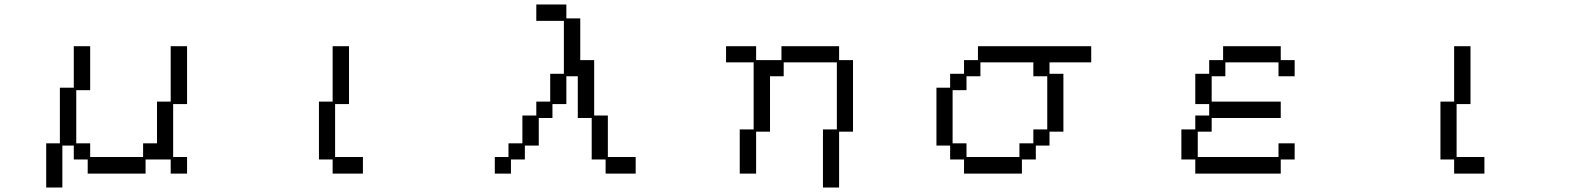

<svg xmlns="http://www.w3.org/2000/svg" viewBox="-20 -746 7040 856"><path d="M186 -107H247V-355H309V-540H382V-344H320V-107H382V-46H618V-107H680V-293H741V-540H814V-282H752V-46H814V28H741V-35H629V28H371V-35H309V-97H258V90H186Z M1402 -293H1463V-540H1536V-282H1474V-46H1598V28H1463V-35H1402Z M2186 -46H2247V-107H2309V-231H2371V-293H2433V-417H2494V-653H2371V-726H2505V-664H2567V-478H2629V-231H2690V-46H2814V28H2680V-35H2618V-220H2556V-406H2505V-282H2443V-220H2382V-97H2320V-35H2258V28H2186Z M3278 -169H3340V-468H3217V-540H3351V-478H3464V-540H3721V-478H3783V-159H3721V90H3649V-169H3711V-468H3474V-406H3413V-159H3351V28H3278Z M4155 -355H4216V-417H4278V-478H4340V-540H4845V-468H4659V-417H4721V-159H4659V-97H4598V-35H4536V28H4278V-35H4216V-97H4155ZM4289 -107V-46H4525V-107H4587V-169H4649V-406H4587V-468H4351V-406H4289V-344H4227V-107Z M5247 -169H5309V-231H5371V-282H5309V-417H5371V-478H5433V-540H5690V-478H5752V-406H5680V-468H5443V-406H5382V-293H5690V-220H5382V-159H5320V-46H5680V-107H5752V-35H5690V28H5309V-35H5247Z M6402 -293H6463V-540H6536V-282H6474V-46H6598V28H6463V-35H6402Z"/></svg>

Font: DotGothic16
Style: Regular
Weight: 400
Designer: Fontworks Inc.
Foundry: Fontworks Inc.
Version: Version 1.100